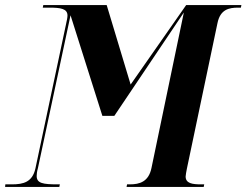

<svg xmlns="http://www.w3.org/2000/svg" viewBox="-52 -734 968 754"><path d="M-32 0H181L183 -10H174C117 -10 92 -14 92 -43C92 -49 93 -60 97 -74L225 -674L350 -279H397L670 -685L543 -75C532 -20 496 -10 458 -10H447L445 0H748L750 -10H737C703 -10 677 -14 677 -41C677 -47 680 -61 682 -72L802 -643C813 -697 847 -704 883 -704H894L896 -714H679L461 -402L367 -714H118L116 -704H142C186 -704 213 -700 213 -673C213 -666 211 -655 206 -633L87 -72C75 -19 40 -10 -5 -10H-31Z"/></svg>

Font: Noto Serif Display Condensed
Style: Bold Italic
Weight: 700
Width: 3
Italic angle: -12°
Designer: Monotype Design Team
Foundry: Monotype Imaging Inc.
Version: Version 2.009